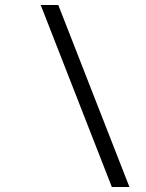

<svg xmlns="http://www.w3.org/2000/svg" viewBox="-20 -672 579 764"><path d="M142 -652 425 72H495L212 -652Z"/></svg>

Font: Charger Sport
Style: LitExtObl
Weight: 300
Designer: Jasper
Foundry: Cannot Into Space Fonts
Version: Version 1.1